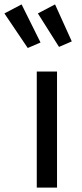

<svg xmlns="http://www.w3.org/2000/svg" viewBox="-75 -852 371 872"><path d="M184 0H92V-527H184ZM51 -634 -55 -791 23 -832 109 -659ZM193 -639 97 -791 175 -832 251 -664Z"/></svg>

Font: Trujillo
Style: Regular
Weight: 400
Designer: Fira Sans original fonts by bBox Type GmbH, Carrois Corporate GbR, & Edenspiekermann AG / Changes by Cristiano Sobral
Foundry: Fira Sans original fonts by bBox Type GmbH, Carrois Corporate GbR, & Edenspiekermann AG / Changes by Cristiano Sobral
Version: Version 4.301;October 17, 2021;FontCreator 14.0.0.2814 64-bi